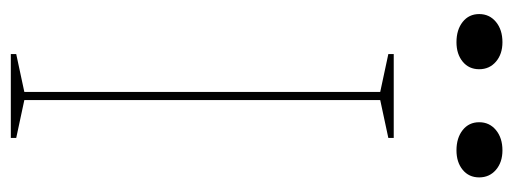

<svg xmlns="http://www.w3.org/2000/svg" viewBox="-317 -632 949 355"><g transform="rotate(90 157.5 -454.5)"><path d="M235 -708V-698L165 -683V-25L235 -10V0H80V-10L150 -25V-683L80 -698V-708ZM258 -909Q280 -909 294 -897Q308 -885 308 -866Q308 -847 294 -835.5Q280 -824 258 -824Q235 -824 220.5 -835.5Q206 -847 206 -866Q206 -885 220.5 -897Q235 -909 258 -909ZM58 -909Q80 -909 94 -897Q108 -885 108 -866Q108 -847 94 -835.5Q80 -824 58 -824Q35 -824 20.5 -835.5Q6 -847 6 -866Q6 -885 20.5 -897Q35 -909 58 -909Z"/></g></svg>

Font: Kalnia Thin
Style: Regular
Weight: 100
Version: Version 1.105